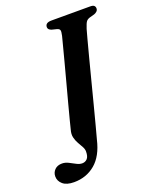

<svg xmlns="http://www.w3.org/2000/svg" viewBox="-242 -791 862 1073"><g transform="rotate(-20 189.0 -254.0)"><path d="M367.5 -589Q363.5 -576 352.5 -534.5Q341.5 -493 326 -434Q310.5 -375 293.5 -308.5Q276.5 -242 260 -178.5Q243.5 -115 230.2 -64.2Q217 -13.5 209.5 13Q188.5 103.5 135.8 148Q83 192.5 9.5 192.5Q-35 192.5 -57.2 173.2Q-79.5 154 -79.5 126.5Q-79.5 103.5 -63.5 87.2Q-47.5 71 -20 71Q-1 71 17.8 80.5Q36.5 90 54.2 99.5Q72 109 88 109Q106 109 118 96.2Q130 83.5 130 53.5Q130 39.5 121.8 24.8Q113.5 10 103.8 -7Q94 -24 89 -44.5Q84 -65 91.5 -90.5Q94.5 -103 104.2 -141Q114 -179 128 -231.8Q142 -284.5 157.5 -342.2Q173 -400 187 -453.2Q201 -506.5 211.2 -545.8Q221.5 -585 225 -599Q230.5 -623 227.8 -631.8Q225 -640.5 210 -644.5L182 -651.5Q161.5 -658.5 161.5 -673.5Q161.5 -700 198.5 -700H429Q446 -700 452.2 -693.8Q458.5 -687.5 458.5 -678Q458.5 -667.5 451.5 -660.8Q444.5 -654 434.5 -650.5L407 -643Q392 -638.5 384.8 -629.2Q377.5 -620 367.5 -589Z"/></g></svg>

Font: Fraunces 9pt SemiBold
Style: Italic
Weight: 600
Italic angle: -16°
Version: Version 1.000;[b76b70a41]